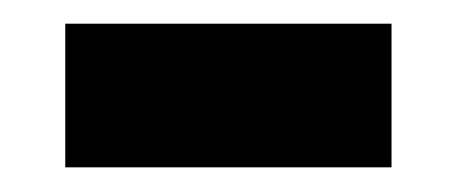

<svg xmlns="http://www.w3.org/2000/svg" viewBox="-20 -709 372 158"><path d="M33.7 -689.5H302.2V-571.3H33.7Z"/></svg>

Font: Paytone One
Style: Regular
Weight: 400
Designer: vernon adams
Foundry: vernon adams
Version: 1.000